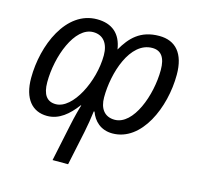

<svg xmlns="http://www.w3.org/2000/svg" viewBox="-110 -662 1029 1002"><g transform="rotate(15 404.0 -161.0)"><path d="M630 -546C528 -546 477 -491 437 -421C425 -504 375 -546 294 -546C127 -546 40 -338 40 -161C40 -49 91 9 171 9C236 9 285 -34 327 -90H330C326 -79 311 -25 300 29L259 224H343L382 39C390 0 396 -37 401 -77H405C422 -30 460 9 524 9C681 9 770 -196 770 -374C770 -488 719 -546 630 -546ZM611 -476C659 -476 683 -443 683 -376C683 -239 618 -63 517 -63C461 -63 434 -103 434 -162C434 -294 491 -476 611 -476ZM292 -476C346 -476 376 -437 376 -373C376 -232 291 -62 199 -62C151 -62 127 -95 127 -162C127 -301 192 -476 292 -476Z"/></g></svg>

Font: Noto Sans SemiCondensed
Style: Italic
Weight: 400
Width: 4
Italic angle: -12°
Designer: Monotype Design Team
Foundry: Monotype Imaging Inc.
Version: Version 2.013